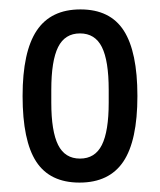

<svg xmlns="http://www.w3.org/2000/svg" viewBox="-20 -718 340 408"><path d="M149 -330Q86 -330 57 -374.5Q28 -419 28 -514Q28 -608 58 -653Q88 -698 151 -698Q214 -698 243 -653Q272 -608 272 -514Q272 -419 242 -374.5Q212 -330 149 -330ZM150 -381Q182 -381 196.5 -410Q211 -439 211 -500V-527Q211 -589 196.5 -618Q182 -647 150 -647Q118 -647 103.5 -618Q89 -589 89 -527V-500Q89 -439 103.5 -410Q118 -381 150 -381Z"/></svg>

Font: Archivo Condensed
Style: Regular
Weight: 400
Width: 3
Designer: Hector Gatti
Foundry: Omnibus-Type
Version: Version 2.001; ttfautohint (v1.8.3)